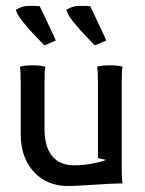

<svg xmlns="http://www.w3.org/2000/svg" viewBox="-20 -622 490 647"><path d="M168 -485.4Q167.5 -485.4 150.1 -477.8Q132.8 -470.2 129.4 -469.2Q128.9 -470.2 104 -495.6Q79.1 -521 56.6 -549.1Q34.2 -577.1 34.2 -589.8Q34.7 -589.8 39.1 -592Q43.5 -594.2 48.3 -596.4Q53.2 -598.6 60.8 -600.3Q68.4 -602.1 75.2 -602.1Q110.8 -602.1 113.8 -601.1Q114.7 -598.1 140.6 -544.7Q166.5 -491.2 168 -485.4ZM337.9 -485.4Q337.4 -485.4 320.1 -477.8Q302.7 -470.2 299.3 -469.2Q298.8 -470.2 273.9 -495.6Q249 -521 226.6 -549.1Q204.1 -577.1 204.1 -589.8Q204.6 -589.8 209 -592Q213.4 -594.2 218.3 -596.4Q223.1 -598.6 230.7 -600.3Q238.3 -602.1 245.1 -602.1Q281.2 -602.1 284.2 -601.1Q285.2 -598.1 310.8 -544.7Q336.4 -491.2 337.9 -485.4ZM49.8 -169.9V-341.8Q49.8 -388.2 46.9 -397Q61.5 -401.9 89.8 -401.9Q118.2 -401.9 132.8 -397Q129.9 -388.2 129.9 -341.8V-188Q129.9 -127.9 155.5 -96.4Q181.2 -64.9 230 -64.9Q284.7 -64.9 337.4 -83L310.1 -89.4V-341.8Q310.1 -388.2 307.1 -397Q321.8 -401.9 350.1 -401.9Q378.4 -401.9 393.1 -397Q390.1 -388.2 390.1 -341.8V-58.1Q390.1 -15.6 393.1 -3.9H386.7Q355 -3.4 293.5 0.7Q231.9 4.9 210 4.9Q137.7 4.9 93.8 -43.2Q49.8 -91.3 49.8 -169.9Z"/></svg>

Font: Nikodecs
Style: Medium
Weight: 500
Version: Version 0.29